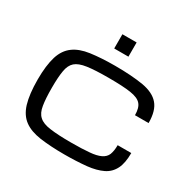

<svg xmlns="http://www.w3.org/2000/svg" viewBox="-166 -918 1099 1097"><g transform="rotate(30 383.5 -369.5)"><path d="M391.1 10.7Q302.2 10.7 231 1Q164.1 -8.8 124.5 -38.1Q83.5 -67.9 65.4 -126.5Q46.9 -188 46.9 -284.2Q46.9 -377.4 65.4 -437.5Q83.5 -494.6 124.5 -524.4Q164.6 -554.2 231 -563.5Q302.2 -573.2 391.1 -573.2Q499.5 -573.2 577.1 -560.5Q650.9 -547.4 685.1 -507.3Q720.2 -467.3 720.2 -385.3H630.4Q630.4 -433.6 610.8 -456.1Q591.3 -479.5 539.6 -487.3Q492.2 -495.1 391.1 -495.1Q303.7 -495.1 253.4 -487.8Q202.6 -480.5 178.7 -459.5Q154.8 -438.5 147.9 -396Q140.6 -354 140.6 -284.2Q140.6 -211.9 147.9 -168.5Q154.8 -124.5 178.7 -103.5Q202.6 -81.1 253.4 -74.7Q303.7 -67.4 391.1 -67.4Q464.8 -67.4 511.7 -71.8Q557.1 -75.2 584.5 -88.4Q610.8 -101.1 620.6 -124.5Q630.4 -149.9 630.4 -187.5H720.2Q720.2 -121.1 700.7 -82.5Q680.7 -42.5 641.1 -22.9Q598.6 -2.4 539.1 3.9Q469.7 10.7 391.1 10.7ZM336.9 -750H430.7V-656.2H336.9Z"/></g></svg>

Font: Michroma+
Style: Regular
Weight: 400
Designer: beogot
Foundry: beogot
Version: Version